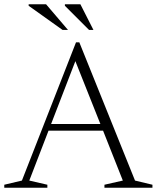

<svg xmlns="http://www.w3.org/2000/svg" viewBox="-25 -878 733 898"><path d="M606.5 -33.5 688 -14V0H463.5V-14L549.5 -33.5L457 -267H202L112 -33.5L196.5 -14V0H-5V-14L77.5 -33.5L330.5 -680H346ZM214 -298H444.5L327.5 -592ZM293 -738H267.5L109 -851V-858H190.5ZM412 -738H391.5L278.5 -851V-858H351Z"/></svg>

Font: Newsreader Text Light
Style: Regular
Weight: 300
Designer: Hugues Gentile
Foundry: Production Type
Version: Version 1.001